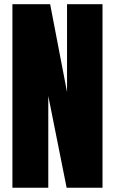

<svg xmlns="http://www.w3.org/2000/svg" viewBox="-20 -879 538 899"><path d="M206.1 0H38.1V-859.4H214.8L293.9 -447.8V-859.4H460V0H292L206.1 -429.7Z"/></svg>

Font: Anton
Style: Regular
Weight: 400
Designer: Vernon Adams, Tural Alisoy
Foundry: Vernon Adams
Version: Version 2.300